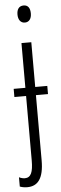

<svg xmlns="http://www.w3.org/2000/svg" viewBox="-72 -760 325 1030"><g transform="rotate(-5 91.0 -245.5)"><path d="M60 -686C60 -659 73 -640 96 -640C119 -640 132 -658 132 -686C132 -713 122 -732 97 -732C71 -732 60 -713 60 -686ZM32 241C88 241 121 203 121 104V-247H186V-291H121V-532H68V-291H5V-247H68V100C68 163 56 192 23 192C14 192 2 189 -8 184V234C3 238 15 241 32 241Z"/></g></svg>

Font: Noto Sans Display Condensed Light
Style: Regular
Weight: 300
Width: 3
Designer: Monotype Design Team
Foundry: Monotype Imaging Inc.
Version: Version 1.900